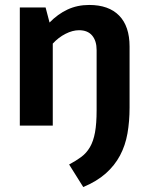

<svg xmlns="http://www.w3.org/2000/svg" viewBox="-20 -507 604 775"><path d="M60 -477H164L180 -416Q213 -450 252.5 -468.5Q292 -487 340 -487Q419 -487 461 -444Q503 -401 503 -319V-73Q503 -17 494.5 31.5Q486 80 464.5 120.5Q443 161 407 193Q371 225 316 248L259 157Q287 142 308 126.5Q329 111 343 87Q357 63 363.5 27.5Q370 -8 370 -62V-305Q370 -342 352 -363.5Q334 -385 299 -385Q273 -385 244.5 -370.5Q216 -356 193 -331V0H60Z"/></svg>

Font: Mukta Mahee
Style: Bold
Weight: 700
Designer: Shuchita Grover, Noopur Datye, Girish Dalvi, Yashodeep Gholap
Foundry: Ek Type
Version: Version 2.538;PS 1.000;hotconv 16.6.51;makeotf.lib2.5.65220;